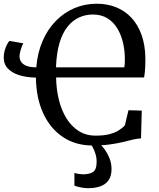

<svg xmlns="http://www.w3.org/2000/svg" viewBox="-20 -771 854 1032"><path d="M742 -176.5 738 -27Q717 -26.5 693.2 -20.5Q669.5 -14.5 639.2 -7.2Q609 0 569.5 5.5Q530 11 477.5 11Q386.5 11 318.5 -34.2Q250.5 -79.5 212.5 -161.5Q174.5 -243.5 173 -354Q125 -354.5 85.8 -366.2Q46.5 -378 23.2 -401.8Q0 -425.5 0 -462.5Q0 -481.5 5.5 -500.5Q11 -519.5 18.5 -533.5Q26 -547.5 32 -551L106 -538Q102 -533.5 97 -520.2Q92 -507 88.5 -492.2Q85 -477.5 85 -468.5Q85 -454 92.5 -440.5Q100 -427 119.5 -418.2Q139 -409.5 175 -409Q181.5 -487.5 208.8 -550.5Q236 -613.5 279.8 -658.2Q323.5 -703 379.5 -727Q435.5 -751 499.5 -751Q556.5 -751 604 -732Q651.5 -713 686.5 -675.5Q721.5 -638 741 -583.2Q760.5 -528.5 761.5 -457Q761.5 -436.5 760.8 -417.5Q760 -398.5 758.5 -382.5Q757 -366.5 754.5 -354.5H281.5Q282.5 -292 296.2 -235.5Q310 -179 337 -135.2Q364 -91.5 403.2 -66.8Q442.5 -42 494 -42Q539 -42 569 -50Q599 -58 618.5 -70.5Q638 -83 651 -96.5L670.5 -178.5ZM281 -409H648Q649.5 -417 650.2 -425.5Q651 -434 651 -443Q651 -452 651 -461Q650.5 -501.5 641 -542.2Q631.5 -583 611.2 -617.2Q591 -651.5 558.2 -672.2Q525.5 -693 478.5 -693Q440 -693 405.2 -677.2Q370.5 -661.5 343.2 -627.8Q316 -594 299.8 -539.8Q283.5 -485.5 281 -409ZM453 240.5Q434 240.5 413.8 236.2Q393.5 232 380 227V158.5Q390.5 162 404.5 164Q418.5 166 425.5 166Q461 166 480.2 153.5Q499.5 141 499.5 96Q499.5 76 493.2 56.2Q487 36.5 478.8 21.2Q470.5 6 465.5 0H496H514.5Q525 9 540.8 29.8Q556.5 50.5 568.2 79Q580 107.5 579.5 139.5Q579 175.5 563.5 197.8Q548 220 520 230.2Q492 240.5 453 240.5Z"/></svg>

Font: Merriweather 24pt
Style: Regular
Weight: 400
Designer: Eben Sorkin
Foundry: Eben Sorkin
Version: Version 2.100